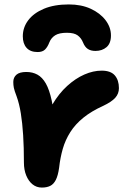

<svg xmlns="http://www.w3.org/2000/svg" viewBox="-20 -835 577 867"><path d="M169 12Q145 12 127 -2.5Q109 -17 98.5 -42.5Q88 -68 88 -101Q88 -170 84.5 -225Q81 -280 74 -323.5Q67 -367 55 -400Q45 -426 42.5 -438.5Q40 -451 40 -465Q40 -485 54 -497.5Q68 -510 99 -510Q127 -510 149 -498Q171 -486 187 -458Q203 -430 213.5 -381Q224 -332 227 -257L168 -248Q187 -313 216.5 -363Q246 -413 283.5 -447Q321 -481 361 -498.5Q401 -516 439 -516Q480 -516 498.5 -494.5Q517 -473 517 -437Q517 -412 500.5 -393.5Q484 -375 446 -357Q393 -333 356.5 -303.5Q320 -274 297.5 -238.5Q275 -203 263.5 -163Q252 -123 247 -78Q242 -42 232 -22.5Q222 -3 206.5 4.5Q191 12 169 12ZM291 -815Q347 -815 389.5 -795.5Q432 -776 456.5 -744Q481 -712 481 -675Q481 -639 461 -622Q441 -605 411 -605Q390 -605 376.5 -614Q363 -623 355 -643Q347 -663 331 -675Q315 -687 282 -687Q247 -687 229 -675.5Q211 -664 203 -644Q195 -623 183.5 -611.5Q172 -600 150 -600Q117 -600 100 -619Q83 -638 83 -671Q83 -711 107.5 -743.5Q132 -776 178.5 -795.5Q225 -815 291 -815Z"/></svg>

Font: Shantell Sans
Style: Bold
Weight: 700
Designer: Stephen Nixon, Anya Danilova, Shantell Martin
Foundry: Arrow Type
Version: Version 1.011;[c5ecc13dd]